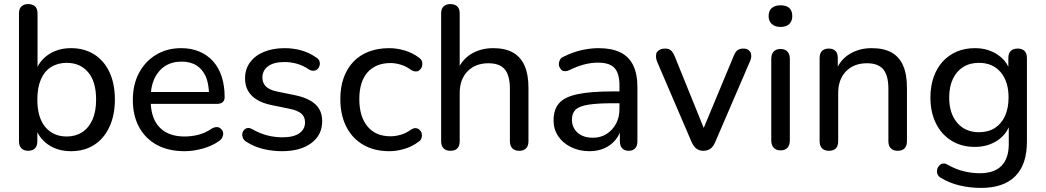

<svg xmlns="http://www.w3.org/2000/svg" viewBox="-20 -732 5126 941"><path d="M328 9Q262 9 215 -24Q168 -57 152 -113L163 -128V-40Q163 -17 151.5 -5Q140 7 118 7Q97 7 85 -5Q73 -17 73 -40V-666Q73 -689 85 -700.5Q97 -712 118 -712Q140 -712 152 -700.5Q164 -689 164 -666V-377H153Q169 -431 216 -463.5Q263 -496 328 -496Q393 -496 441.5 -465.5Q490 -435 516.5 -378.5Q543 -322 543 -244Q543 -167 516 -109.5Q489 -52 441 -21.5Q393 9 328 9ZM307 -63Q350 -63 382.5 -84Q415 -105 433 -145Q451 -185 451 -244Q451 -332 412 -378Q373 -424 307 -424Q263 -424 230.5 -403.5Q198 -383 180.5 -343Q163 -303 163 -244Q163 -156 202 -109.5Q241 -63 307 -63Z M885 9Q806 9 749.5 -21.5Q693 -52 662 -108.5Q631 -165 631 -242Q631 -318 661.5 -375Q692 -432 745.5 -464Q799 -496 868 -496Q917 -496 956.5 -479.5Q996 -463 1024 -432Q1052 -401 1066.5 -356.5Q1081 -312 1081 -256Q1081 -240 1071.5 -231.5Q1062 -223 1044 -223H719Q723 -149 761 -109Q804 -63 885 -63Q917 -63 950.5 -71Q984 -79 1015 -100Q1029 -109 1041 -109Q1042 -109 1048.5 -108.5Q1055 -108 1063 -100.5Q1071 -93 1072.5 -86.5Q1074 -80 1074 -76Q1074 -69 1069.5 -58.5Q1065 -48 1051 -39Q1018 -16 972.5 -3.5Q927 9 885 9ZM989 -356Q973 -392 943.5 -411Q914 -430 870 -430Q822 -430 788 -407.5Q754 -385 736 -345Q723 -316 720 -281H1004Q1002 -324 989 -356Z M1362 9Q1317 9 1271.5 -1.5Q1226 -12 1186 -38Q1175 -45 1170.5 -55.5Q1166 -66 1167.5 -76.5Q1169 -87 1176 -95Q1183 -103 1193.5 -104.5Q1204 -106 1216 -99Q1255 -77 1291.5 -68Q1328 -59 1364 -59Q1419 -59 1447 -79Q1475 -99 1475 -132Q1475 -160 1456.5 -175.5Q1438 -191 1399 -199L1306 -218Q1244 -232 1212.5 -264.5Q1181 -297 1181 -348Q1181 -393 1205.5 -426.5Q1230 -460 1274 -478Q1318 -496 1375 -496Q1419 -496 1458.5 -484.5Q1498 -473 1530 -450Q1542 -443 1545.5 -432.5Q1549 -422 1546.5 -411.5Q1544 -401 1537 -394Q1530 -387 1519 -385.5Q1508 -384 1495 -391Q1466 -411 1435.5 -419.5Q1405 -428 1375 -428Q1321 -428 1293.5 -407Q1266 -386 1266 -352Q1266 -326 1282.5 -309Q1299 -292 1335 -284L1428 -265Q1493 -251 1526 -220.5Q1559 -190 1559 -138Q1559 -70 1505.5 -30.5Q1452 9 1362 9Z M1888 9Q1814 9 1760 -22.5Q1706 -54 1677 -111.5Q1648 -169 1648 -247Q1648 -305 1664.5 -351Q1681 -397 1712 -429.5Q1743 -462 1787.5 -479Q1832 -496 1888 -496Q1923 -496 1962 -485Q2001 -474 2034 -449Q2045 -441 2047.5 -433Q2050 -425 2050 -419Q2050 -414 2048 -406Q2046 -398 2038.5 -390.5Q2031 -383 2024.5 -382.5Q2018 -382 2017 -382Q2007 -382 1995 -389Q1971 -407 1944.5 -415Q1918 -423 1894 -423Q1857 -423 1828.5 -411Q1800 -399 1780.5 -376.5Q1761 -354 1751 -321.5Q1741 -289 1741 -246Q1741 -161 1781 -112.5Q1821 -64 1894 -64Q1918 -64 1944 -71.5Q1970 -79 1995 -97Q2006 -104 2015 -104Q2017 -104 2023.5 -103Q2030 -102 2037.5 -94.5Q2045 -87 2046.5 -80Q2048 -73 2048 -69Q2048 -62 2045 -53Q2042 -44 2031 -37Q1999 -13 1961 -2Q1923 9 1888 9Z M2187 7Q2166 7 2154 -5Q2142 -17 2142 -40V-666Q2142 -689 2154 -700.5Q2166 -712 2187 -712Q2209 -712 2221 -700.5Q2233 -689 2233 -666V-381H2220Q2241 -438 2288.5 -467Q2336 -496 2397 -496Q2456 -496 2494 -474.5Q2532 -453 2551 -410Q2570 -367 2570 -302V-40Q2570 -17 2558.5 -5Q2547 7 2525 7Q2503 7 2491 -5Q2479 -17 2479 -40V-297Q2479 -362 2454 -392Q2429 -422 2374 -422Q2310 -422 2271.5 -382.5Q2233 -343 2233 -276V-40Q2233 7 2187 7Z M2869 9Q2819 9 2778.5 -11Q2738 -31 2715.5 -65Q2693 -99 2693 -141Q2693 -195 2720 -226Q2747 -257 2811 -270.5Q2875 -284 2983 -284H3016V-313Q3016 -372 2992 -398.5Q2968 -425 2911 -425Q2878 -425 2843 -416Q2808 -407 2770 -388Q2759 -383 2750 -383Q2747 -383 2740 -384.5Q2733 -386 2726.5 -395.5Q2720 -405 2719.5 -411Q2719 -417 2719 -418Q2719 -429 2724.5 -439.5Q2730 -450 2744 -455Q2788 -477 2831.5 -486.5Q2875 -496 2913 -496Q2978 -496 3020 -475.5Q3062 -455 3083 -412.5Q3104 -370 3104 -304V-40Q3104 -17 3093 -5Q3082 7 3061 7Q3041 7 3029.5 -5Q3018 -17 3018 -40V-82Q3010 -63 2997 -47Q2975 -20 2942.5 -5.5Q2910 9 2869 9ZM2864 -219Q2819 -212 2801 -194.5Q2783 -177 2783 -146Q2783 -107 2810.5 -82Q2838 -57 2886 -57Q2924 -57 2953 -75.5Q2982 -94 2999 -125.5Q3016 -157 3016 -198V-226H2985Q2908 -226 2864 -219Z M3427 7Q3408 7 3394 -3Q3380 -13 3370 -35L3200 -431Q3195 -444 3195 -456Q3195 -459 3196 -467.5Q3197 -476 3208.5 -485Q3220 -494 3240 -494Q3257 -494 3267 -486Q3277 -478 3286 -458L3429 -105L3576 -458Q3584 -478 3594.5 -486Q3605 -494 3624 -494Q3641 -494 3650.5 -485Q3660 -476 3661 -467.5Q3662 -459 3662 -456Q3662 -445 3656 -432L3485 -35Q3476 -13 3461.5 -3Q3447 7 3427 7Z M3805 5Q3784 5 3772 -8Q3760 -21 3760 -44V-443Q3760 -467 3772 -479.5Q3784 -492 3805 -492Q3827 -492 3839 -479.5Q3851 -467 3851 -443V-44Q3851 -21 3839.5 -8Q3828 5 3805 5ZM3805 -600Q3778 -600 3762.5 -614.5Q3747 -629 3747 -653Q3747 -679 3762.5 -692.5Q3778 -706 3805 -706Q3834 -706 3848.5 -692.5Q3863 -679 3863 -653Q3863 -629 3848.5 -614.5Q3834 -600 3805 -600Z M4042 7Q4021 7 4009 -5Q3997 -17 3997 -40V-448Q3997 -471 4009 -482.5Q4021 -494 4042 -494Q4063 -494 4074.5 -482.5Q4086 -471 4086 -448V-366L4075 -381Q4096 -438 4143.5 -467Q4191 -496 4252 -496Q4311 -496 4349 -475Q4387 -454 4406 -411Q4425 -368 4425 -302V-40Q4425 -17 4413.5 -5Q4402 7 4380 7Q4358 7 4346 -5Q4334 -17 4334 -40V-297Q4334 -362 4309 -392Q4284 -422 4229 -422Q4165 -422 4126.5 -382.5Q4088 -343 4088 -276V-40Q4088 7 4042 7Z M4778 -84Q4823 -84 4855.5 -104.5Q4888 -125 4905.5 -163.5Q4923 -202 4923 -254Q4923 -333 4884 -378.5Q4845 -424 4778 -424Q4733 -424 4700.5 -403.5Q4668 -383 4650 -345Q4632 -307 4632 -254Q4632 -176 4671.5 -130Q4711 -84 4778 -84ZM4788 189Q4734 189 4683.5 177Q4633 165 4592 140Q4579 132 4575.5 123.5Q4572 115 4572 108Q4572 104 4573.5 96.5Q4575 89 4582.5 80.5Q4590 72 4596.5 70.5Q4603 69 4606 69Q4614 69 4622 74Q4666 99 4706 108Q4746 117 4782 117Q4853 117 4888.5 80.5Q4924 44 4924 -26V-108Q4907 -70 4871 -45Q4822 -12 4758 -12Q4692 -12 4643 -42.5Q4594 -73 4567 -127.5Q4540 -182 4540 -254Q4540 -309 4555.5 -353.5Q4571 -398 4599.5 -429.5Q4628 -461 4668 -478.5Q4708 -496 4758 -496Q4823 -496 4871 -463Q4905 -440 4922 -405V-448Q4922 -471 4934 -482.5Q4946 -494 4968 -494Q4989 -494 5001 -482.5Q5013 -471 5013 -448V-38Q5013 75 4955.5 132Q4898 189 4788 189Z"/></svg>

Font: Nunito Medium
Style: Regular
Weight: 500
Designer: Vernon Adams
Foundry: Vernon Adams
Version: Version 3.602